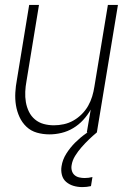

<svg xmlns="http://www.w3.org/2000/svg" viewBox="-20 -540 540 783"><path d="M182 8Q155 8 130.5 1Q106 -6 88 -23Q70 -40 59.5 -63Q49 -86 45 -111Q41 -136 42.5 -162.5Q44 -189 49 -215L99 -520H139L88 -209Q84 -188 83 -166Q82 -144 85.5 -123.5Q89 -103 98 -84.5Q107 -66 122.5 -53Q138 -40 158 -34.5Q178 -29 200 -29Q220 -29 240.5 -33.5Q261 -38 279.5 -48.5Q298 -59 313.5 -74.5Q329 -90 339.5 -108.5Q350 -127 356 -147Q362 -167 365 -187L420 -520H461L375 0H334L350 -93Q337 -70 319 -50.5Q301 -31 278.5 -17.5Q256 -4 231 2Q206 8 182 8ZM316 223Q297 223 280 218Q263 213 250 202Q237 191 232.5 173.5Q228 156 231 138Q235 111 250.5 86.5Q266 62 286.5 41.5Q307 21 330.5 4.5Q354 -12 379 -26L375 0Q358 14 342.5 29Q327 44 312.5 60.5Q298 77 286.5 95.5Q275 114 272 134Q270 145 273 156Q276 167 284 174Q292 181 303 183.5Q314 186 325 186Q333 186 341 185Q349 184 357 182L351 219Q342 221 333.5 222Q325 223 316 223Z"/></svg>

Font: Iosevka SS04 Extralight
Style: Italic
Weight: 200
Italic angle: -9°
Monospace: yes
Designer: Belleve Invis
Foundry: Belleve Invis
Version: Version 19.0.0; ttfautohint (v1.8.4)